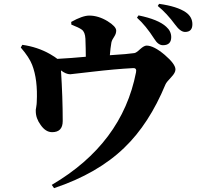

<svg xmlns="http://www.w3.org/2000/svg" viewBox="-20 -888 1040 998"><path d="M700 -808Q803 -787 844 -749Q870 -726 870 -695Q870 -653 827 -653Q802 -653 782 -686Q738 -755 692 -796ZM350 -774Q409 -807 444 -807Q491 -807 539 -778Q584 -750 584 -729Q584 -713 574 -698Q562 -681 559 -667Q554 -639 551 -601Q647 -607 678 -612Q688 -613 709 -633Q729 -651 742 -651Q779 -651 836 -603Q892 -555 892 -527Q892 -510 871 -488Q845 -461 840 -449Q755 -244 627 -121Q488 14 261 90L249 73Q615 -142 687 -512Q692 -535 672 -534Q578 -529 459 -515Q350 -502 345 -502Q323 -502 297 -522Q306 -380 306 -259Q306 -201 251 -201Q217 -201 191 -239Q166 -273 166 -310Q165 -316 168 -330Q171 -348 171 -357Q177 -474 147 -551Q132 -590 88 -641L96 -655Q175 -644 240 -607Q269 -590 278 -582Q352 -586 426 -593Q426 -631 424 -687Q422 -722 405 -734Q390 -745 351 -760ZM807 -868Q901 -855 946 -824Q980 -800 980 -762Q980 -722 942 -722Q918 -722 891 -759Q847 -819 800 -857Z"/></svg>

Font: Source Han Serif CN Heavy
Style: Regular
Weight: 900
Designer: Ryoko NISHIZUKA  (kana & ideographs); Frank Grießhammer (Latin, Greek & Cyrillic); Wenlong ZHANG  (bopomofo); Sandoll Co
Foundry: Adobe Systems Incorporated
Version: Version 1.000;PS 1;hotconv 16.6.53;makeotf.lib2.5.65590